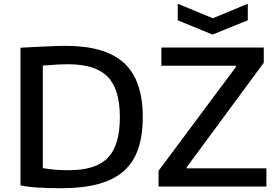

<svg xmlns="http://www.w3.org/2000/svg" viewBox="-20 -993 1472 1022"><path d="M926 -973 1113 -896 1299 -973V-885L1111 -809L926 -885ZM824 -84 1236 -637V-643H839V-740H1384V-659L974 -103V-97H1398V0H824ZM304 9Q270 9 237 8Q204 7 175.5 5Q147 3 124.5 0Q102 -3 89 -6V-739Q120 -741 153 -742.5Q186 -744 218 -745.5Q250 -747 278.5 -748Q307 -749 328 -749Q541 -749 640.5 -657.5Q740 -566 740 -370Q740 -271 715 -199Q690 -127 637 -81Q584 -35 501.5 -13Q419 9 304 9ZM345 -87Q417 -87 469 -103Q521 -119 554 -153.5Q587 -188 602.5 -241.5Q618 -295 618 -370Q618 -518 553 -584.5Q488 -651 342 -651Q316 -651 279.5 -649Q243 -647 208 -644V-98Q245 -92 276 -89.5Q307 -87 345 -87Z"/></svg>

Font: Encode Sans Wide
Style: Medium
Weight: 500
Designer: Pablo Impallari, Andres Torresi
Foundry: Pablo Impallari, Andres Torresi
Version: Version 1.000; ttfautohint (v1.00) -l 8 -r 50 -G 200 -x 14 -